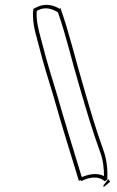

<svg xmlns="http://www.w3.org/2000/svg" viewBox="-20 -682 489 805"><path d="M120 -645C114 -598 125 -556 136 -516C168 -392 178 -366 205 -276C238 -158 278 -31 311 77L316 73L322 77C348 63 390 52 419 78L433 69L430 71C432 32 428 -12 414 -51C381 -143 361 -212 330 -319C295 -436 270 -547 233 -649L230 -645C206 -660 171 -670 134 -652ZM134 -636 139 -639C169 -654 197 -646 220 -632L223 -630C258 -531 281 -426 315 -313C346 -206 367 -136 400 -44C412 -13 416 23 416 56C386 41 350 49 325 60L322 58C290 -48 252 -169 220 -282C193 -373 183 -398 151 -522C141 -559 131 -597 134 -636ZM414 95V103L442 80L434 69Z"/></svg>

Font: Snowfall
Style: BlkOlObl
Weight: 900
Designer: Jasper
Foundry: Cannot Into Space Fonts
Version: Version 0.9